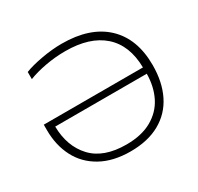

<svg xmlns="http://www.w3.org/2000/svg" viewBox="-155 -897 1128 1095"><g transform="rotate(-30 409.0 -349.5)"><path d="M55 -329V-365H708Q706 -512 618.5 -589.5Q531 -667 370 -667Q304 -667 239 -655Q174 -643 126 -624V-671Q168 -688 239 -701Q310 -714 374 -714Q560 -714 661.5 -618.5Q763 -523 763 -349Q763 -238 722.5 -156Q682 -74 602.5 -29.5Q523 15 409 15Q295 15 215 -29.5Q135 -74 95 -152Q55 -230 55 -329ZM709 -323H106Q108 -192 183 -111.5Q258 -31 408 -31Q508 -31 575 -69Q642 -107 675 -172.5Q708 -238 709 -323Z"/></g></svg>

Font: Prompt ExtraLight
Style: Regular
Weight: 275
Designer: Katatrad Team
Foundry: CadsonDemak
Version: Version 1.000